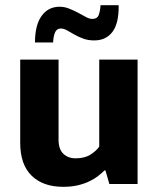

<svg xmlns="http://www.w3.org/2000/svg" viewBox="-20 -710 609 741"><path d="M363 -480H511V0H402L387 -52H383Q373 -42 359 -31Q345 -20 325.5 -10.5Q306 -1 281 5Q256 11 224 11Q146 11 102 -32Q58 -75 58 -159V-480H206V-171Q206 -134 224.5 -116.5Q243 -99 272 -99Q307 -99 329.5 -113.5Q352 -128 363 -144ZM115 -546Q115 -613 140.5 -648.5Q166 -684 210 -684Q229 -684 247.5 -676.5Q266 -669 282 -660.5Q298 -652 311.5 -644.5Q325 -637 336 -637Q356 -637 361.5 -653.5Q367 -670 368 -690H438Q439 -620 414 -587Q389 -554 344 -554Q320 -554 301 -561Q282 -568 266.5 -577Q251 -586 238.5 -593Q226 -600 215 -600Q199 -600 192.5 -585Q186 -570 185 -546Z"/></svg>

Font: Mukta ExtraBold
Style: Regular
Weight: 800
Designer: Girish Dalvi and Yashodeep Gholap
Foundry: Ek Type
Version: Version 2.538;PS 1.002;hotconv 16.6.51;makeotf.lib2.5.65220;